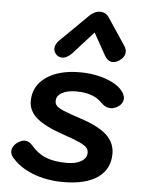

<svg xmlns="http://www.w3.org/2000/svg" viewBox="-55 -829 655 882"><g transform="rotate(5 272.5 -388.0)"><path d="M29 -86Q20 -98 20 -111Q20 -124 28 -136Q36 -148 50 -156Q65 -165 78 -165Q97 -165 114 -146Q143 -111 182 -95.5Q221 -80 278 -80Q320 -80 345 -95Q370 -110 370 -135Q370 -149 360.5 -159Q351 -169 327 -180Q303 -191 256 -207Q167 -237 128 -270Q89 -303 89 -349Q89 -418 147 -459Q205 -500 303 -500Q373 -500 430.5 -478Q488 -456 508 -420Q514 -408 514 -398Q514 -372 486 -356Q470 -348 457 -348Q434 -348 414 -368Q374 -411 294 -411Q252 -411 227.5 -397Q203 -383 203 -359Q203 -345 212 -336Q221 -327 246 -316.5Q271 -306 329 -287Q410 -260 447 -225Q484 -190 484 -140Q484 -69 428.5 -30Q373 9 270 9Q191 9 127.5 -16.5Q64 -42 29 -86ZM176 -599Q176 -618 195 -637L323 -763Q345 -785 372 -785Q385 -785 395.5 -779Q406 -773 412 -763L496 -637Q504 -624 504 -612Q504 -588 478 -570Q464 -560 448 -560Q427 -560 412 -584L354 -688L260 -584Q237 -560 215 -560Q200 -560 189 -570Q176 -583 176 -599Z"/></g></svg>

Font: Kodchasan SemiBold
Style: Italic
Weight: 600
Italic angle: -10°
Version: Version 1.000; ttfautohint (v1.6)